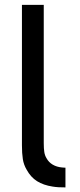

<svg xmlns="http://www.w3.org/2000/svg" viewBox="-20 -786 339 814"><path d="M257.5 8.5Q242 8.5 228.5 7.8Q215 7 203 5Q164 -1 137.2 -17.8Q110.5 -34.5 93 -66.5Q80.5 -87.5 76.8 -111.5Q73 -135.5 73 -170V-765.5H165.5V-179Q165.5 -156 167.8 -141.5Q170 -127 177 -115.5Q186.5 -98 203.5 -88Q220.5 -78 243 -76Q245.5 -75.5 249.2 -75.5Q253 -75.5 257.5 -75Z"/></svg>

Font: Russisch Sans Medium
Style: Regular
Weight: 500
Width: 4
Designer: Michael Sharanda (font) & Cristiano Sobral (main changes)
Foundry: Michael Sharanda
Version: Version 2.00;September 8, 2020;FontCreator 13.0.0.2681 64-bi